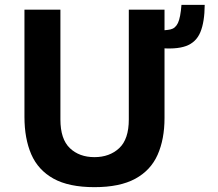

<svg xmlns="http://www.w3.org/2000/svg" viewBox="-20 -763 900 793"><path d="M659.5 -275.5Q659.5 -188 631 -123.8Q602.5 -59.5 538.8 -24.8Q475 10 370 10Q264.5 10 201 -25.2Q137.5 -60.5 109.2 -125.5Q81 -190.5 81 -280.5V-723H229.5V-269.5Q229.5 -188.5 268.5 -151.2Q307.5 -114 370 -114Q432.5 -114 472.2 -151Q512 -188 512 -269.5V-723H659.5ZM825.5 -743Q825 -672 807.5 -630Q790 -588 748 -572.8Q706 -557.5 631 -565.5V-637.5Q664 -637 684.2 -641.5Q704.5 -646 715 -668.2Q725.5 -690.5 729.5 -743Z"/></svg>

Font: Public Sans
Style: Bold
Weight: 700
Designer: The Public Sans project authors (U.S. Web Design System). Libre Franklin designed by Pablo Impallari and Rodrigo Fuenzal
Version: Version 1.008; ttfautohint (v1.8.1) -l 8 -r 50 -G 200 -x 14 